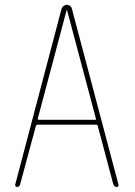

<svg xmlns="http://www.w3.org/2000/svg" viewBox="-20 -750 540 770"><path d="M131.8 -275.4Q129.9 -270.5 134.8 -269.5H361.3Q367.2 -269.5 364.3 -275.4L249 -709Q249 -710 248 -710Q247.1 -710 247.1 -709ZM47.9 0Q44.9 0 42.5 -2.9Q40 -5.9 41 -9.8L226.6 -713.9Q228.5 -720.7 234.9 -725.6Q241.2 -730.5 248.5 -730.5Q255.9 -730.5 261.7 -725.6Q267.6 -720.7 268.6 -713.9L455.1 -9.8Q456.1 -5.9 454.1 -2.9Q452.1 0 448.2 0Q439.5 0 434.6 -9.8L372.1 -245.1Q371.1 -250 366.2 -250H129.9Q126 -250 124 -245.1L60.5 -9.8Q57.6 0 47.9 0Z"/></svg>

Font: Rounded-X Mgen+ 1m thin
Style: Regular
Weight: 100
Designer: [Source Han Sans]
Ryoko NISHIZUKA  (kana & ideographs); Paul D. Hunt (Latin, Greek & Cyrillic); Wenlong ZHANG  (bopomofo
Version: Version 1.059.20150602